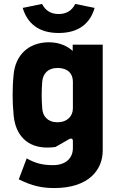

<svg xmlns="http://www.w3.org/2000/svg" viewBox="-20 -737 599 972"><path d="M255 215C429 215 500 123 500 25V-511H348V-479C324 -502 282 -523 228 -523C121 -523 57 -454 49 -359C45 -320 44 -290 44 -257C44 -226 45 -195 49 -154C58 -50 121 10 218 10C235 10 250 9 261 7L329 -32C340 -39 349 -35 349 -24V13C349 65 311 99 249 99C195 99 161 90 115 65L75 171C144 205 194 215 255 215ZM271 -118C221 -118 197 -149 194 -186C190 -234 190 -277 194 -326C198 -363 222 -393 271 -393C322 -393 349 -365 349 -324V-188C349 -148 319 -118 271 -118ZM277 -570C380 -570 437 -620 459 -697L361 -717C344 -683 316 -666 277 -666C238 -666 210 -683 193 -717L95 -697C118 -620 174 -570 277 -570Z"/></svg>

Font: Finlandica
Style: Bold
Weight: 700
Designer: Niklas Ekholm, Juho Hiilivirta, Jaakko Suomalainen
Foundry: Helsinki Type Studio
Version: Version 2.000;Glyphs 3.2 (3202)